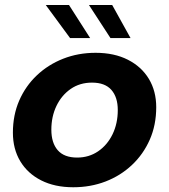

<svg xmlns="http://www.w3.org/2000/svg" viewBox="-20 -758 695 789"><path d="M281 11.5Q205 11.5 149.2 -16.8Q93.5 -45 63.2 -95.5Q33 -146 33 -213Q33 -285 59 -344.8Q85 -404.5 131.5 -448.5Q178 -492.5 239.8 -516.8Q301.5 -541 373 -541Q449.5 -541 505.5 -512.5Q561.5 -484 591.8 -433.8Q622 -383.5 622 -317.5Q622 -244.5 595.5 -184.2Q569 -124 522.2 -80Q475.5 -36 413.8 -12.2Q352 11.5 281 11.5ZM297 -110.5Q345.5 -110.5 383.2 -136.2Q421 -162 442.5 -206.2Q464 -250.5 464 -306Q464 -358.5 437.8 -388.5Q411.5 -418.5 358 -418.5Q308 -418.5 270.5 -392.5Q233 -366.5 212 -322.8Q191 -279 191 -225Q191 -171 217.2 -140.8Q243.5 -110.5 297 -110.5ZM516.5 -601.5H434L345.5 -737.5H441ZM350.5 -601.5H268L168 -737.5H263.5Z"/></svg>

Font: Epilogue
Style: Bold Italic
Weight: 700
Italic angle: -12°
Designer: Tyler Finck
Foundry: Etcetera Type Co
Version: Version 2.111; ttfautohint (v1.8.3)